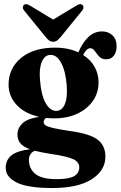

<svg xmlns="http://www.w3.org/2000/svg" viewBox="-20 -686 592 941"><path d="M315 -45Q416.5 -32 456.5 -3Q496.5 26 496.5 81.5Q496.5 149.5 429.5 192.5Q362.5 235.5 236.5 235.5Q115.5 235.5 61.8 208.5Q8 181.5 8 137Q8 99 35.2 76.2Q62.5 53.5 127 45.5Q92 32.5 78.8 15Q65.5 -2.5 65.5 -27.5Q65.5 -57 89 -80.5Q112.5 -104 171.5 -113.5Q100.5 -129.5 61.2 -172.2Q22 -215 22 -271Q22 -351 83 -401.8Q144 -452.5 250.5 -452.5Q283.5 -452.5 312 -446.5Q340.5 -440.5 364 -429.5Q385 -478 413.5 -505Q442 -532 480.5 -532Q511 -532 531.2 -512.8Q551.5 -493.5 551.5 -460.5Q551.5 -431 538.2 -413.2Q525 -395.5 500.5 -395.5Q482.5 -395.5 472 -403.8Q461.5 -412 454.5 -422.5Q447.5 -433 440.2 -441.2Q433 -449.5 422 -449.5Q404 -449.5 387.5 -416.5Q424.5 -393 443.8 -358Q463 -323 463 -283Q463 -231 435.2 -191.2Q407.5 -151.5 358.8 -128.8Q310 -106 247 -106Q226 -106 206 -108Q194 -99.5 194 -88Q194 -78 203.5 -71.5Q213 -65 239 -59Q265 -53 315 -45ZM226.5 -417Q198.5 -416 184.8 -382.8Q171 -349.5 176 -295.5Q181 -222 203.2 -181.8Q225.5 -141.5 256.5 -142.5Q284.5 -143.5 298 -176Q311.5 -208.5 307 -267Q301.5 -337 280 -377.5Q258.5 -418 226.5 -417ZM121.5 96.5Q121.5 140 152.8 166Q184 192 256.5 192Q317 192 342.8 177.5Q368.5 163 368.5 134Q368.5 108.5 339.8 94.5Q311 80.5 230 68.5Q182 61 151 53Q137 58 129.2 70.2Q121.5 82.5 121.5 96.5ZM278 -505.5Q268.5 -494.5 260.5 -488Q252.5 -481.5 240.5 -481.5Q228.5 -481.5 220.2 -488Q212 -494.5 203 -505.5L98.5 -634Q91.5 -642.5 92 -650Q92.5 -657.5 96.5 -661.5Q107 -671 126 -659L240.5 -590L355 -659Q374 -671 384.5 -661.5Q388.5 -657.5 389 -650Q389.5 -642.5 382.5 -634Z"/></svg>

Font: Fraunces 144pt Soft
Style: Bold
Weight: 700
Version: Version 1.000;[0bf87f6ff]